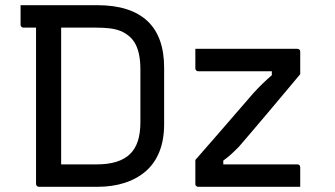

<svg xmlns="http://www.w3.org/2000/svg" viewBox="-20 -720 1290 740"><path d="M354.9 -700Q418.9 -700 467.1 -684.8Q515.4 -669.5 547.9 -639.3Q580.3 -609 596.4 -564Q612.6 -518.9 612.6 -458.3V-242.1Q612.6 -180.7 594.2 -135Q575.9 -89.3 541.4 -59.7Q506.9 -30.1 459.8 -15Q412.8 0 354.9 0Q331.1 0 305.1 0Q279 0 253.2 0Q227.3 0 203.3 0Q179.3 0 160.3 0Q141.3 0 129.9 0Q125.5 0 122.2 -3.3Q118.9 -6.6 118.9 -11Q118.9 -91.7 118.9 -172.3Q118.9 -252.9 118.9 -333.5Q118.9 -414.1 118.9 -494.7Q118.9 -575.3 118.9 -655.9H223.9L215.7 -639.1Q215.7 -612 215.7 -582.3Q215.7 -552.6 215.7 -524.9Q215.7 -469.3 215.7 -414.8Q215.7 -360.2 215.7 -305.9Q215.7 -251.7 215.7 -197.1Q215.7 -142.5 215.7 -86.4Q232 -86.4 254.4 -86.4Q276.9 -86.4 302.2 -86.4Q327.4 -86.4 351.9 -86.4Q396.2 -86.4 428.1 -96.3Q460 -106.1 480.8 -126Q501.5 -146 511.3 -176.6Q521.1 -207.2 521.1 -248.2V-451.8Q521.1 -482.8 516.5 -506.7Q512 -530.6 502.6 -549Q493.2 -567.4 478.2 -580.1Q463 -593 445 -600.4Q427 -607.8 403.3 -610.7Q379.6 -613.6 347.2 -613.6Q312.7 -613.6 276.4 -613.6Q240.1 -613.6 203.8 -613.6Q167.5 -613.6 133.8 -613.6Q100.1 -613.6 70.3 -613.6Q67.3 -613.6 64.8 -615.1Q62.3 -616.6 60.8 -619.1Q59.3 -621.6 59.3 -624.6Q59.3 -642.3 59.3 -662.3Q59.3 -682.3 59.3 -700Q89.7 -700 124.8 -700Q160 -700 198 -700Q236.1 -700 275.6 -700Q315.2 -700 354.9 -700ZM732.9 -531.8H1126.1Q1130.1 -531.8 1132.1 -530.3Q1134.1 -528.8 1135.6 -526.8Q1137.1 -524.8 1137.1 -520.8V-434.1Q1104.6 -395.4 1073.3 -358Q1042 -320.6 1012.5 -285.6Q982.9 -250.6 955.1 -217.9Q927.4 -185.1 901.3 -155Q883.5 -136.8 869.8 -124.5Q856.1 -112.2 840.6 -101.2V-86.4H1126.1Q1131.1 -86.4 1134.1 -83.4Q1137.1 -80.4 1137.1 -75.4Q1137.1 -56.5 1137.1 -37.7Q1137.1 -19 1137.1 0H743.9Q740.9 0 738.4 -1.5Q735.9 -3 734.4 -5Q732.9 -7 732.9 -11V-103.5Q775.5 -151.8 814.2 -196.6Q852.9 -241.4 888.6 -282.5Q924.4 -323.7 957.5 -362Q975.1 -381.3 992.1 -397.7Q1009.1 -414.2 1027.7 -430.1V-445.4H743.9Q740.9 -445.4 738.4 -446.9Q735.9 -448.4 734.4 -450.9Q732.9 -453.4 732.9 -456.4Q732.9 -475.3 732.9 -494.1Q732.9 -512.9 732.9 -531.8Z"/></svg>

Font: Recursive Sans Linear Light
Style: Regular
Weight: 300
Version: Version 1.085